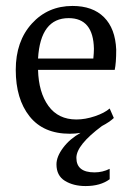

<svg xmlns="http://www.w3.org/2000/svg" viewBox="-20 -442 442 646"><path d="M215 8Q126 8 79.5 -50.5Q33 -109 33 -207Q33 -303 87 -362.5Q141 -422 224 -422Q292 -422 330 -384Q368 -346 371 -275Q371 -230 366 -207H108Q110 -131 143 -85.5Q176 -40 237 -40Q267 -40 299.5 -51Q332 -62 349 -77L363 -45Q348 -31 323 -18Q237 46 237 89Q237 138 298 138Q325 138 349 126V161Q318 184 268 184Q227 184 198.5 166.5Q170 149 170 111Q170 85 192.5 55Q215 25 251 5Q233 8 215 8ZM211 -381Q116 -381 108 -245H294Q296 -265 296 -278Q294 -381 211 -381Z"/></svg>

Font: Aikya
Style: Regular
Weight: 400
Designer: Neelakash Kshetrimayum (Latin subset based on Merriweather by Eben Sorkin)
Foundry: Brand New Type
Version: Version 1.00 b005